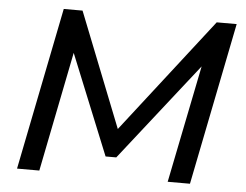

<svg xmlns="http://www.w3.org/2000/svg" viewBox="-50 -762 1056 824"><g transform="rotate(5 477.5 -350.0)"><path d="M937 -700 797 0H701L803 -506L472 -85H426L251 -516L148 0H52L192 -700H273L468 -207L851 -700Z"/></g></svg>

Font: Idrija
Style: Italic
Weight: 500
Italic angle: -11.3°
Designer: Julieta Ulanovsky
Foundry: Julieta Ulanovsky
Version: Version 7.200